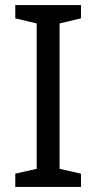

<svg xmlns="http://www.w3.org/2000/svg" viewBox="-20 -734 379 754"><path d="M298 0H40V-52L124 -71V-642L40 -662V-714H298V-662L214 -642V-71L298 -52Z"/></svg>

Font: Noto Sans Old South Arabian
Style: Regular
Weight: 400
Designer: Monotype Design Team
Foundry: Monotype Imaging Inc.
Version: Version 2.001; ttfautohint (v1.8.4.7-5d5b)